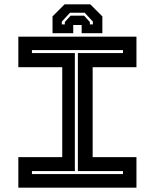

<svg xmlns="http://www.w3.org/2000/svg" viewBox="-20 -870 718 890"><path d="M65 0V-141.5H268.5V-558.5H65V-700H612.5V-558.5H409.5V-141.5H612.5V0ZM128 -63H550V-77H341V-624H550V-638H128V-624H327V-77H128ZM398.5 -850 454.5 -794V-716H358.5V-754H319.5V-716H223.5V-794L279.5 -850ZM372.5 -811H304.5L266.5 -770V-757H280.5V-768L307.5 -797.5H369.5L396.5 -768V-757H410.5V-770Z"/></svg>

Font: Tourney Expanded Regular
Style: Bold
Weight: 700
Width: 7
Designer: Tyler Finck
Foundry: Etcetera Type Co
Version: Version 1.010; ttfautohint (v1.8.3)